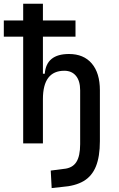

<svg xmlns="http://www.w3.org/2000/svg" viewBox="-20 -752 626 1007"><path d="M400.4 -68.4V-278.3Q400.4 -327.6 378.4 -354.2Q356.4 -380.9 317.4 -380.9Q205.1 -380.9 205.1 -232.4L174.8 -365.2H214.8Q222.7 -468.8 341.8 -468.8Q418.9 -468.8 461.4 -418.9Q503.9 -369.1 503.9 -278.3V-68.4ZM101.6 0V-732.4H205.1V0ZM0 -559.6V-644.5H376V-559.6ZM251 234.4 246.1 142.6 314.5 133.8Q359.4 129.9 379.9 98.6Q400.4 67.4 400.4 3.9V-187.5H503.9V-11.7Q503.9 68.8 483.2 120.4Q462.4 171.9 418.5 197.8Q374.5 223.6 304.7 228.5Z"/></svg>

Font: Cascadia Mono PL
Style: Regular
Weight: 400
Monospace: yes
Designer: Aaron Bell
Foundry: Saja Typeworks
Version: Version 2102.003